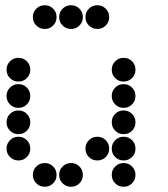

<svg xmlns="http://www.w3.org/2000/svg" viewBox="-20 -715 640 730"><path d="M149 -695Q131 -695 118 -682Q105 -669 105 -651V-649Q105 -631 118 -618Q131 -605 149 -605H151Q169 -605 182 -618Q195 -631 195 -649V-651Q195 -669 182 -682Q169 -695 151 -695ZM249 -695Q231 -695 218 -682Q205 -669 205 -651V-649Q205 -631 218 -618Q231 -605 249 -605H251Q269 -605 282 -618Q295 -631 295 -649V-651Q295 -669 282 -682Q269 -695 251 -695ZM349 -695Q331 -695 318 -682Q305 -669 305 -651V-649Q305 -631 318 -618Q331 -605 349 -605H351Q369 -605 382 -618Q395 -631 395 -649V-651Q395 -669 382 -682Q369 -695 351 -695ZM49 -495Q31 -495 18 -482Q5 -469 5 -451V-449Q5 -431 18 -418Q31 -405 49 -405H51Q69 -405 82 -418Q95 -431 95 -449V-451Q95 -469 82 -482Q69 -495 51 -495ZM449 -495Q431 -495 418 -482Q405 -469 405 -451V-449Q405 -431 418 -418Q431 -405 449 -405H451Q469 -405 482 -418Q495 -431 495 -449V-451Q495 -469 482 -482Q469 -495 451 -495ZM49 -395Q31 -395 18 -382Q5 -369 5 -351V-349Q5 -331 18 -318Q31 -305 49 -305H51Q69 -305 82 -318Q95 -331 95 -349V-351Q95 -369 82 -382Q69 -395 51 -395ZM449 -395Q431 -395 418 -382Q405 -369 405 -351V-349Q405 -331 418 -318Q431 -305 449 -305H451Q469 -305 482 -318Q495 -331 495 -349V-351Q495 -369 482 -382Q469 -395 451 -395ZM49 -295Q31 -295 18 -282Q5 -269 5 -251V-249Q5 -231 18 -218Q31 -205 49 -205H51Q69 -205 82 -218Q95 -231 95 -249V-251Q95 -269 82 -282Q69 -295 51 -295ZM449 -295Q431 -295 418 -282Q405 -269 405 -251V-249Q405 -231 418 -218Q431 -205 449 -205H451Q469 -205 482 -218Q495 -231 495 -249V-251Q495 -269 482 -282Q469 -295 451 -295ZM49 -195Q31 -195 18 -182Q5 -169 5 -151V-149Q5 -131 18 -118Q31 -105 49 -105H51Q69 -105 82 -118Q95 -131 95 -149V-151Q95 -169 82 -182Q69 -195 51 -195ZM349 -195Q331 -195 318 -182Q305 -169 305 -151V-149Q305 -131 318 -118Q331 -105 349 -105H351Q369 -105 382 -118Q395 -131 395 -149V-151Q395 -169 382 -182Q369 -195 351 -195ZM449 -195Q431 -195 418 -182Q405 -169 405 -151V-149Q405 -131 418 -118Q431 -105 449 -105H451Q469 -105 482 -118Q495 -131 495 -149V-151Q495 -169 482 -182Q469 -195 451 -195ZM149 -95Q131 -95 118 -82Q105 -69 105 -51V-49Q105 -31 118 -18Q131 -5 149 -5H151Q169 -5 182 -18Q195 -31 195 -49V-51Q195 -69 182 -82Q169 -95 151 -95ZM249 -95Q231 -95 218 -82Q205 -69 205 -51V-49Q205 -31 218 -18Q231 -5 249 -5H251Q269 -5 282 -18Q295 -31 295 -49V-51Q295 -69 282 -82Q269 -95 251 -95ZM449 -95Q431 -95 418 -82Q405 -69 405 -51V-49Q405 -31 418 -18Q431 -5 449 -5H451Q469 -5 482 -18Q495 -31 495 -49V-51Q495 -69 482 -82Q469 -95 451 -95Z"/></svg>

Font: Doto Rounded Black
Style: Regular
Weight: 900
Monospace: yes
Version: Version 1.000